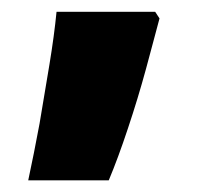

<svg xmlns="http://www.w3.org/2000/svg" viewBox="-20 -166 349 325"><path d="M75.7 -146H242.7L250 -134.8Q245.1 -116.7 239.5 -95.5Q233.9 -74.2 227.1 -49.3Q213.4 1 196.5 51.5Q179.7 102.1 164.1 139.2H27.8Q32.7 116.7 37.4 92.8Q42 68.8 46.9 43.5Q55.7 -7.8 63.7 -56.9Q71.8 -106 75.7 -146Z"/></svg>

Font: Nokora Black
Style: Regular
Weight: 900
Designer: Danh Hong
Version: Version 8.000; ttfautohint (v1.8.3)